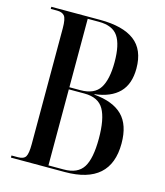

<svg xmlns="http://www.w3.org/2000/svg" viewBox="-108 -796 755 878"><g transform="rotate(15 270.0 -357.0)"><path d="M26 0V-10H57Q84 -10 93 -25Q102 -40 102 -84V-632Q102 -678 91 -691Q80 -704 56 -704H26V-714H257Q365 -714 420 -672.5Q475 -631 475 -542Q475 -468 435.5 -428Q396 -388 320 -379V-377Q410 -369 454 -325Q498 -281 498 -193Q498 0 281 0ZM253 -380Q319 -380 345 -421Q371 -462 371 -544Q371 -627 345 -665.5Q319 -704 254 -704H201V-380ZM273 -10Q339 -10 365.5 -51.5Q392 -93 392 -188Q392 -281 366.5 -325.5Q341 -370 275 -370H201V-10Z"/></g></svg>

Font: Noto Serif Display ExtraCondensed Medium
Style: Regular
Weight: 500
Width: 2
Designer: Monotype Design Team
Foundry: Monotype Imaging Inc.
Version: Version 2.009